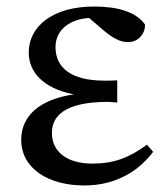

<svg xmlns="http://www.w3.org/2000/svg" viewBox="-20 -554 502 588"><path d="M430 -111C376 -71 329 -53 263 -53C185 -53 139 -89 139 -147C139 -196 174 -242 311 -242C316 -242 326 -241 339 -240V-308C329 -307 311 -307 301 -307C198 -307 150 -346 150 -410C150 -466 199 -496 253 -499L296 -462C327 -436 349 -425 372 -425C404 -425 425 -451 424 -479C395 -520 335 -534 268 -534C141 -534 68 -473 68 -393C68 -336 109 -284 206 -265C104 -250 45 -201 45 -126C45 -36 131 14 238 14C337 14 406 -32 449 -89Z"/></svg>

Font: Noto Serif SC Medium
Style: Regular
Weight: 500
Designer: Ryoko NISHIZUKA 西塚涼子 (kana & ideographs); Frank Grießhammer (Latin, Greek & Cyrillic); Wenlong ZHANG 张文龙 (bopomofo); San
Foundry: Adobe Systems Incorporated
Version: Version 1.001;PS 1.001;hotconv 16.6.54;makeotf.lib2.5.65590